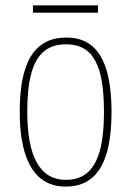

<svg xmlns="http://www.w3.org/2000/svg" viewBox="-20 -681 486 711"><path d="M102 -634H343V-661H102ZM223 10C335 10 393 -75 393 -267C393 -452 339 -542 226 -542C108 -542 53 -452 53 -267C53 -77 116 10 223 10ZM224 -15C126 -15 81 -104 81 -267C81 -434 120 -517 225 -517C327 -517 365 -435 365 -267C365 -107 329 -15 224 -15Z"/></svg>

Font: Noto Serif Myanmar Condensed Thin
Style: Regular
Weight: 100
Width: 3
Designer: Ben Mitchell and the Monotype Design Team
Foundry: Monotype Imaging Inc.
Version: Version 2.106